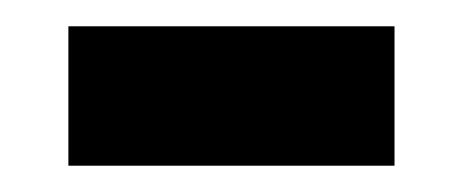

<svg xmlns="http://www.w3.org/2000/svg" viewBox="-20 -341 352 146"><path d="M32 -215H280V-321H32Z"/></svg>

Font: Noto Sans Gujarati UI SemiCondensed SemiBold
Style: Regular
Weight: 600
Width: 4
Designer: Jelle Bosma - Monotype Design Team, Universal Thirst
Foundry: Monotype Imaging Inc.
Version: Version 2.106